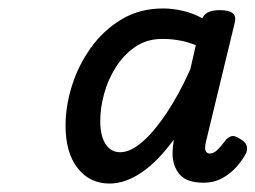

<svg xmlns="http://www.w3.org/2000/svg" viewBox="-20 -920 604 454"><path d="M239 -486Q192 -486 163.5 -522.5Q135 -559 135 -623Q135 -669 150 -717Q165 -765 194.5 -806.5Q224 -848 267 -874Q310 -900 366 -900Q388 -900 412 -894.5Q436 -889 458 -877L461 -881Q465 -888 474.5 -892Q484 -896 499 -896Q522 -896 530.5 -888.5Q539 -881 535 -866L467 -585Q465 -576 465 -570Q465 -564 468 -560.5Q471 -557 476 -557Q485 -557 493.5 -565Q502 -573 514 -589Q520 -596 527.5 -598Q535 -600 547 -592Q560 -585 563 -576Q566 -567 562 -558Q555 -544 541 -527.5Q527 -511 507 -499.5Q487 -488 461 -488Q421 -488 404.5 -508Q388 -528 388 -557Q388 -565 389 -573.5Q390 -582 391 -590Q353 -538 314.5 -512Q276 -486 239 -486ZM217 -634Q217 -611 222.5 -594.5Q228 -578 238.5 -569Q249 -560 264 -560Q288 -560 316 -584Q344 -608 373.5 -652Q403 -696 430 -756L443 -813Q424 -821 404 -824.5Q384 -828 364 -828Q327 -828 299.5 -809Q272 -790 253.5 -760.5Q235 -731 226 -697.5Q217 -664 217 -634Z"/></svg>

Font: Playwrite AT
Style: Italic
Weight: 400
Italic angle: -13.0072°
Designer: Veronika Burian, José Scaglione
Foundry: TypeTogether
Version: Version 1.002